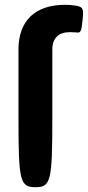

<svg xmlns="http://www.w3.org/2000/svg" viewBox="-20 -780 366 800"><path d="M271 -646C281 -646 289 -645 296 -645C316 -642 319 -646 324 -696C329 -745 327 -752 292 -757C279 -759 265 -760 251 -760C129 -760 57 -696 57 -574V-287C57 -26 63 0 128 0C192 0 198 -26 198 -287V-574C198 -621 224 -646 271 -646Z"/></svg>

Font: Asimov Print
Style: A
Weight: 500
Designer: Google
Version: Version 2.000980: 2014